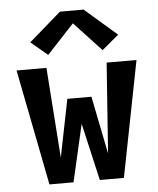

<svg xmlns="http://www.w3.org/2000/svg" viewBox="-54 -811 708 858"><g transform="rotate(-5 300.0 -382.5)"><path d="M133 0 31 -520H165L194 -115L246 -374H354L406 -115L435 -520H569L467 0H359L300 -257L241 0ZM178 -577 103 -640 247 -765H353L497 -640L422 -577L300 -708Z"/></g></svg>

Font: Iosevka SS04 XBd Ex
Style: Regular
Weight: 800
Width: 7
Monospace: yes
Designer: Belleve Invis
Foundry: Belleve Invis
Version: Version 19.0.0; ttfautohint (v1.8.4)